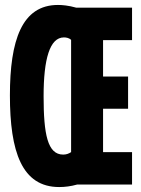

<svg xmlns="http://www.w3.org/2000/svg" viewBox="-20 -745 570 775"><path d="M219 10C242 10 266 7 291 0H513V-131H396V-306H497V-436H396V-583H513V-714H288C256 -723 231 -725 214 -725C68 -725 20 -582 20 -360C20 -133 68 10 219 10ZM235 -121C172 -121 156 -203 156 -357C156 -507 181 -594 238 -594C247 -594 259 -592 267 -584V-131C258 -125 248 -121 235 -121Z"/></svg>

Font: Noto Sans Mono Condensed ExtraBold
Style: Regular
Weight: 800
Width: 3
Designer: Monotype Design Team
Foundry: Monotype Imaging Inc.
Version: Version 2.014